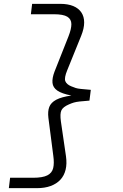

<svg xmlns="http://www.w3.org/2000/svg" viewBox="-20 -853 640 998"><path d="M172 125H26L32.5 71H151.5Q201.5 71 226 58.5Q250.5 46 256.5 20.5Q262.5 -5 257 -43.5L231.5 -241Q227.5 -274.5 236.2 -297.2Q245 -320 272.2 -334.5Q299.5 -349 351 -356.5Q301.5 -366 278.2 -382Q255 -398 252.8 -422.5Q250.5 -447 263.5 -481L336 -664Q351 -702 351 -727.5Q351 -753 330 -766Q309 -779 259.5 -779H140.5L147 -833H293Q333 -833 360.8 -821.5Q388.5 -810 403 -788.2Q417.5 -766.5 417.5 -736Q417.5 -705.5 402 -667L329.5 -488Q313 -448 319.5 -431.2Q326 -414.5 350 -404.5Q364.5 -398.5 374 -395.5Q383.5 -392.5 400 -390.8Q416.5 -389 452 -386L445 -330Q412 -327.5 394 -325.5Q376 -323.5 364 -320Q352 -316.5 337.5 -310Q307.5 -297 299.2 -279.5Q291 -262 296.5 -222L323 -40.5Q328.5 -1.5 321 29.2Q313.5 60 293.8 81.2Q274 102.5 243.2 113.8Q212.5 125 172 125Z"/></svg>

Font: Spline Sans Mono Light
Style: Italic
Weight: 300
Italic angle: -4°
Monospace: yes
Version: Version 1.004